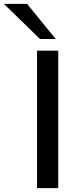

<svg xmlns="http://www.w3.org/2000/svg" viewBox="-76 -965 433 985"><path d="M114 0V-705H223V0ZM129 -765 -56 -945H63L210 -765Z"/></svg>

Font: Nunito Sans 10pt Expanded Medium
Style: Regular
Weight: 500
Width: 7
Designer: Vernon Adams
Foundry: Vernon Adams
Version: Version 3.101;gftools[0.9.27]